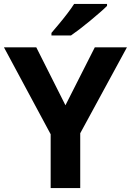

<svg xmlns="http://www.w3.org/2000/svg" viewBox="-20 -954 664 974"><path d="M312 -420 461 -714H624L387 -278V0H237V-273L0 -714H164ZM523 -924Q509 -910 486 -890Q463 -870 436.5 -848Q410 -826 384.5 -806.5Q359 -787 340 -774H241V-787Q257 -806 278.5 -831.5Q300 -857 321 -884.5Q342 -912 356 -934H523Z"/></svg>

Font: Noto Sans Bassa Vah
Style: Regular
Weight: 400
Designer: Monotype Design Team
Foundry: Monotype Imaging Inc.
Version: Version 2.002